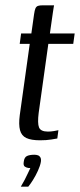

<svg xmlns="http://www.w3.org/2000/svg" viewBox="-20 -525 301 723"><path d="M58.4 177.9Q66.7 164.3 73.1 151.8Q79.5 139.3 84.7 128.1Q89.9 117 94.3 107.8Q93.2 107.8 90.8 107.7Q88.4 107.6 87.6 107.6Q80.1 106.8 73.5 102.4Q67 97.9 69.5 83.8Q71.5 67.1 81.8 62.4Q92.1 57.7 109.5 57.7Q116.9 57.7 123 59.9Q129 62 132.2 67.9Q135.4 73.9 133.9 84.5Q131.4 99.1 122.8 118Q114.3 136.8 103.8 153.4Q93.3 170 86.4 177.9ZM130.8 3.3Q97.4 3.3 79.2 -5.3Q61 -13.8 55.4 -34.8Q49.7 -55.8 54.5 -92L92 -359.8H54.2L59.5 -399H98.1L108.3 -471.4Q110.4 -486.3 113.5 -493.5Q116.7 -500.7 123.3 -502.9Q129.9 -505 141.1 -505H183.6Q183.4 -503.5 182.1 -496.8Q180.9 -490.2 179.1 -477.5L167.9 -399H261.2L255.8 -359.8H162L125.7 -100.3Q120.7 -61.1 126.9 -45.3Q133.2 -29.5 160.5 -29.5Q171.5 -29.5 183.3 -31.5Q195.1 -33.5 199.9 -34.7L195.8 -3.5Q190 -2.5 172.5 0.4Q154.9 3.3 130.8 3.3Z"/></svg>

Font: Genos Thin
Style: Italic
Weight: 100
Italic angle: -8°
Designer: Robert E. Leuschke
Foundry: Robert E. Leuschke
Version: Version 1.010